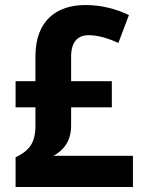

<svg xmlns="http://www.w3.org/2000/svg" viewBox="-20 -744 574 764"><path d="M320 -724C205 -724 121 -662 121 -520V-421H42V-317H121V-244C121 -171 93 -143 42 -118V0H509V-124H193C231 -145 263 -180 263 -245V-317H425V-421H263V-519C263 -580 292 -604 332 -604C368 -604 408 -593 451 -573L493 -684C443 -708 385 -724 320 -724Z"/></svg>

Font: Noto Sans Myanmar SemiCondensed
Style: Bold
Weight: 700
Width: 4
Designer: Monotype Design Team
Foundry: Monotype Imaging Inc.
Version: Version 2.107